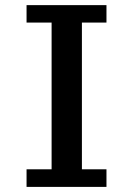

<svg xmlns="http://www.w3.org/2000/svg" viewBox="-20 -731 525 752"><path d="M84 1V-67.9H182.1V-642.6H84V-710.9H397V-642.6H300.8V-67.9H397V1Z"/></svg>

Font: Comme Medium
Style: Regular
Weight: 500
Version: Version 1.000;gftools[0.9.27]